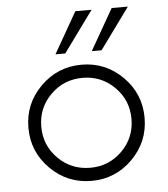

<svg xmlns="http://www.w3.org/2000/svg" viewBox="-54 -798 748 856"><g transform="rotate(-5 320.5 -370.0)"><path d="M210 -566.2 315 -750H387.5L253.8 -566.2ZM372.5 -566.2 477.5 -750H550L416.2 -566.2ZM505 -66.2Q428.8 10 321.2 10Q213.8 10 137.5 -66.2Q61.2 -142.5 61.2 -250Q61.2 -357.5 137.5 -433.8Q213.8 -510 321.2 -510Q428.8 -510 505 -433.8Q581.2 -357.5 581.2 -250Q581.2 -142.5 505 -66.2ZM321.2 -48.8Q405 -48.8 463.8 -107.5Q522.5 -166.2 522.5 -250Q522.5 -333.8 463.8 -392.5Q405 -451.2 321.2 -451.2Q236.2 -451.2 177.5 -392.5Q118.8 -333.8 118.8 -250Q118.8 -166.2 177.5 -107.5Q236.2 -48.8 321.2 -48.8Z"/></g></svg>

Font: Now Light
Style: Regular
Weight: 300
Designer: Alfredo Marco Pradil
Foundry: Alfredo Marco Pradil
Version: Version 1.002;PS 001.002;hotconv 1.0.88;makeotf.lib2.5.64775